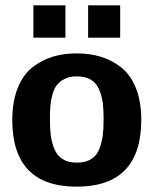

<svg xmlns="http://www.w3.org/2000/svg" viewBox="-20 -688 587 719"><path d="M105 -547V-668H225V-547ZM310 -547V-668H430V-547ZM26 -239Q26 -307 46 -357.5Q66 -408 101 -435.5Q136 -463 177 -475.5Q218 -488 267 -488Q316 -488 357.5 -475.5Q399 -463 434 -435.5Q469 -408 489 -358Q509 -308 509 -239Q509 11 267 11Q26 11 26 -239ZM167 -241Q167 -206 170 -181.5Q173 -157 183 -131.5Q193 -106 214 -92.5Q235 -79 268 -79Q301 -79 322 -92.5Q343 -106 352.5 -131.5Q362 -157 365 -181.5Q368 -206 368 -241Q368 -277 365 -301.5Q362 -326 352 -351Q342 -376 321 -389Q300 -402 267 -402Q241 -402 222 -392.5Q203 -383 192.5 -369Q182 -355 176 -332.5Q170 -310 168.5 -289.5Q167 -269 167 -241Z"/></svg>

Font: Coval
Style: Heavy
Weight: 900
Foundry: Context Ltd
Version: Version 001.000